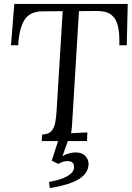

<svg xmlns="http://www.w3.org/2000/svg" viewBox="-20 -720 676 980"><path d="M632 -700 627 -489H589Q591 -548 582 -587Q573 -626 546.5 -645.5Q520 -665 468 -664L383 -663L350 -119Q349 -92 347 -72.5Q345 -53 343 -40Q357 -41 371 -41.5Q385 -42 398.5 -43Q412 -44 426 -44L424 0H193L195 -33Q228 -35 242.5 -51Q257 -67 262 -94.5Q267 -122 269 -156L300 -663L197 -662Q134 -662 106 -620Q78 -578 73 -489H36L53 -700ZM234 240 230 209Q256 204 279 197.5Q302 191 319.5 181.5Q337 172 347.5 160Q358 148 358 133Q358 112 344 106Q330 100 311.5 103.5Q293 107 278 117L244 100L279 -8H329L299 77Q313 68 331 63Q349 58 366 58Q399 58 416.5 77Q434 96 432 123Q429 153 408 174Q387 195 356 208Q325 221 292.5 228.5Q260 236 234 240Z"/></svg>

Font: Lora
Style: Italic
Weight: 400
Italic angle: -3°
Designer: Olga Karpushina, Alexei Vanyashin (Cyrillic)
Foundry: Cyreal
Version: Version 3.008